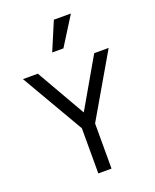

<svg xmlns="http://www.w3.org/2000/svg" viewBox="-175 -1076 949 1175"><g transform="rotate(-20 300.0 -488.5)"><path d="M257 0H343V-294L579 -700H485L301 -381L118 -700H21L257 -294ZM434 -977H323L245 -792H318Z"/></g></svg>

Font: CommitMonoNiceRocks
Style: Regular
Weight: 400
Monospace: yes
Designer: Eigil Nikolajsen
Foundry: Eigil Nikolajsen
Version: Version 1.143